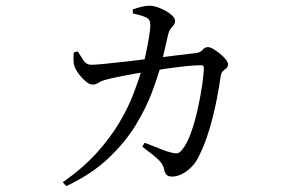

<svg xmlns="http://www.w3.org/2000/svg" viewBox="-20 -583 1040 663"><path d="M196.9 46.3Q266.4 -2.5 313.7 -54.8Q360.9 -107.1 391.6 -158.8Q422.3 -210.5 441.2 -259.9Q460 -309.2 472.1 -351.1Q477.9 -369.4 483.9 -398.5Q490 -427.6 494.6 -455.1Q499.2 -482.7 499.2 -496.7Q499.2 -516.7 484.4 -522.8Q474.4 -527.5 461.9 -530.9Q449.3 -534.4 438.6 -536.6L438.4 -550.5Q450.3 -554.8 466.9 -559.1Q483.5 -563.3 496.4 -563.3Q509.3 -563.3 524.1 -558.1Q538.9 -552.9 552.9 -545Q566.9 -537.1 575.7 -528.3Q584.5 -519.4 584.5 -511.6Q584.5 -502.1 579.9 -496.6Q575.4 -491.1 569.7 -484.1Q563.9 -477.2 560.3 -462.6Q557.3 -449.4 552.8 -429.8Q548.3 -410.2 543.4 -389.2Q538.5 -368.2 534 -350.8Q524.2 -316.5 504.7 -264.2Q485.2 -211.8 449.7 -152.8Q414.2 -93.8 355.8 -37.9Q297.4 18.1 208.7 59.6ZM574.4 26.7Q561.3 26.7 555.3 20.7Q549.2 14.6 546.2 -0.1Q543.2 -13.9 533.9 -24.3Q524.6 -34.7 509.6 -47Q494.5 -59.3 471.4 -76.6L479.6 -90.1Q507.2 -79.5 532.7 -69.2Q558.2 -59 571.1 -56.1Q585.8 -52.3 593.2 -54Q600.6 -55.6 608.4 -65.4Q626.4 -87 640.2 -126.5Q654.1 -166 663.7 -210.6Q673.3 -255.2 678.6 -292.9Q683.9 -330.6 683.9 -348.6Q683.9 -357.8 675.1 -357.8Q653.3 -357.8 620.3 -354.3Q587.4 -350.8 554.8 -346.1Q522.2 -341.4 498.5 -337.2Q478.1 -334.4 447 -328.9Q416 -323.4 387.8 -317.6Q359.6 -311.8 346.4 -308Q329.4 -303.6 320.3 -297.3Q311.2 -290.9 298.9 -290.9Q289.1 -290.9 276.3 -301.7Q263.5 -312.4 253 -326.4Q242.4 -340.4 238.6 -350Q234 -362.3 233.8 -375.2Q233.6 -388.1 234.6 -402L248.5 -405.6Q258.4 -389 268.3 -374.1Q278.2 -359.3 295.6 -359.3Q308.4 -359.3 340.9 -362.5Q373.4 -365.7 417.4 -370.7Q461.4 -375.8 507.4 -381.5Q553.5 -387.2 593.1 -392.2Q632.8 -397.2 656.9 -399.8Q672.3 -401.8 679.8 -411.1Q687.3 -420.3 698.3 -420.3Q705.4 -420.3 716.5 -413.8Q727.6 -407.2 739.6 -397.6Q751.6 -387.9 759.4 -378Q767.3 -368.1 767.3 -360.8Q767.3 -352 761.8 -347.8Q756.4 -343.5 750.5 -338.1Q744.5 -332.6 742.3 -321.2Q737.1 -285.5 730.2 -248.7Q723.2 -211.9 714 -175.6Q704.8 -139.2 692.6 -104.5Q680.5 -69.8 664.1 -38.2Q654.7 -19.7 639.4 -4.7Q624.1 10.3 607.3 18.5Q590.4 26.7 574.4 26.7Z"/></svg>

Font: Noto Serif KR ExtraLight
Style: Regular
Weight: 200
Designer: Ryoko NISHIZUKA 西塚涼子 (kana & ideographs); Frank Grießhammer (Latin, Greek & Cyrillic); Wenlong ZHANG 张文龙 (bopomofo); San
Foundry: Adobe
Version: Version 2.002-H1;hotconv 1.1.0;makeotfexe 2.6.0